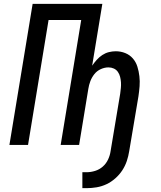

<svg xmlns="http://www.w3.org/2000/svg" viewBox="-20 -755 840 1000"><path d="M431 225H409V142H431Q453 142 475.5 135Q498 128 515.5 112.5Q533 97 543 75.5Q553 54 556 32L606 -267Q608 -282 609.5 -297Q611 -312 610 -326.5Q609 -341 605.5 -355Q602 -369 594 -380.5Q586 -392 573 -398Q560 -404 545 -404Q525 -404 505 -395Q485 -386 471.5 -369Q458 -352 450.5 -332Q443 -312 440 -292L392 0H296L403 -651H233L126 0H29L150 -735H513L460 -413Q471 -429 484 -443.5Q497 -458 513 -468.5Q529 -479 547 -483.5Q565 -488 583 -488Q609 -488 632.5 -478.5Q656 -469 672 -450.5Q688 -432 695.5 -408Q703 -384 706 -358Q709 -332 707 -306Q705 -280 701 -253L653 32Q649 58 640.5 83.5Q632 109 617 132Q602 155 580.5 174Q559 193 534.5 204.5Q510 216 483.5 220.5Q457 225 431 225Z"/></svg>

Font: Iosevka Aile Medium
Style: Italic
Weight: 500
Italic angle: -9°
Designer: Belleve Invis
Foundry: Belleve Invis
Version: Version 31.1.0; ttfautohint (v1.8.4)